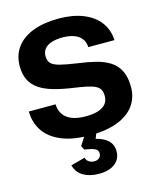

<svg xmlns="http://www.w3.org/2000/svg" viewBox="-141 -836 978 1186"><g transform="rotate(-15 348.0 -242.5)"><path d="M351 9Q241 9 168.5 -21.5Q96 -52 60 -106Q24 -160 23 -231H194Q195 -194 213 -167Q231 -140 266.5 -125.5Q302 -111 357 -111Q403 -111 435 -121Q467 -131 484 -151.5Q501 -172 501 -202Q501 -228 492 -244Q483 -260 462 -270Q441 -280 407.5 -287Q374 -294 325 -301Q255 -311 201.5 -326.5Q148 -342 112.5 -366.5Q77 -391 59 -427.5Q41 -464 41 -515Q41 -585 78 -635Q115 -685 184 -711.5Q253 -738 348 -738Q438 -738 504.5 -711.5Q571 -685 608 -636Q645 -587 648 -520H481Q479 -555 460.5 -577Q442 -599 411.5 -609Q381 -619 342 -619Q301 -619 271.5 -609.5Q242 -600 226.5 -581Q211 -562 211 -535Q211 -504 227 -487.5Q243 -471 282 -461Q321 -451 390 -441Q452 -433 504 -420Q556 -407 593.5 -383Q631 -359 651.5 -318Q672 -277 672 -214Q672 -147 635.5 -96.5Q599 -46 527.5 -18.5Q456 9 351 9ZM342 253Q283 253 242.5 228.5Q202 204 191 158L282 134Q285 150 299.5 160.5Q314 171 334 171Q355 171 367 160Q379 149 379 132Q379 110 358 100.5Q337 91 293 85L280 59L330 -19H401L378 39Q426 50 454.5 76.5Q483 103 483 146Q483 196 445 225Q407 254 342 253Z"/></g></svg>

Font: Mona Sans SemiExpanded
Style: Bold
Weight: 700
Width: 6
Designer: Deni Anggara
Foundry: GitHub
Version: Version 2.000